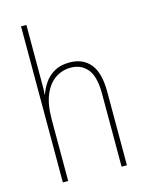

<svg xmlns="http://www.w3.org/2000/svg" viewBox="-115 -831 693 903"><g transform="rotate(-15 231.5 -380.0)"><path d="M103 -493Q103 -470 103 -455Q103 -440 101 -422H103Q112 -449 130 -475.5Q148 -502 178 -519.5Q208 -537 252 -537Q318 -537 353.5 -493.5Q389 -450 389 -359V0H363V-355Q363 -440 332.5 -476Q302 -512 252 -512Q211 -512 177 -489.5Q143 -467 123 -420Q103 -373 103 -299V0H77V-760H103Z"/></g></svg>

Font: Noto Sans Bengali Condensed Thin
Style: Regular
Weight: 100
Width: 3
Designer: Joana Ranito - Universal Thirst; Jelle Bosma - Monotype Design Team
Foundry: Universal Thirst ehf.
Version: Version 3.000; ttfautohint (v1.8.4.7-5d5b)